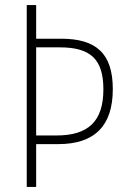

<svg xmlns="http://www.w3.org/2000/svg" viewBox="-20 -734 502 754"><path d="M423 -384C423 -524 358 -582 220 -582H122V-714H85V0H122V-168H208C353 -168 423 -241 423 -384ZM202 -202H122V-548H215C336 -548 386 -501 386 -383C386 -258 327 -202 202 -202Z"/></svg>

Font: Noto Sans Bengali Condensed ExtraLight
Style: Regular
Weight: 200
Width: 3
Designer: Joana Ranito - Universal Thirst; Jelle Bosma - Monotype Design Team
Foundry: Universal Thirst ehf.
Version: Version 3.000